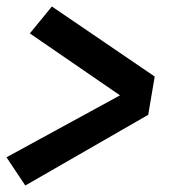

<svg xmlns="http://www.w3.org/2000/svg" viewBox="-27 -635 547 592"><path d="M51 -63 -7 -150 343 -341 65 -532 133 -615 450 -399 430 -281Z"/></svg>

Font: Iosevka Curly Slab Heavy
Style: Italic
Weight: 900
Italic angle: -9°
Monospace: yes
Designer: Belleve Invis
Foundry: Belleve Invis
Version: Version 22.1.2; ttfautohint (v1.8.4)